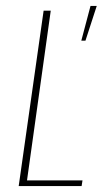

<svg xmlns="http://www.w3.org/2000/svg" viewBox="-20 -627 346 647"><path d="M43 0 127 -591H151L71 -19H258L255 0ZM254 -490 285 -607H306L268 -490Z"/></svg>

Font: Alumni Sans Thin
Style: Italic
Weight: 100
Italic angle: -8°
Designer: Robert E. Leuschke
Foundry: Robert E. Leuschke
Version: Version 1.016